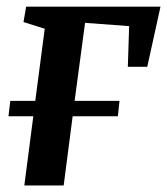

<svg xmlns="http://www.w3.org/2000/svg" viewBox="-20 -568 512 588"><path d="M60 -547.5H471.5L431 -363.5H371.5L375.5 -488L240.5 -498L208.5 -259H346L341 -212H202.5L175 0H54.5L82 -212H6L11.5 -259H88L117 -480L52 -500.5Z"/></svg>

Font: Merriweather 36pt SemiBold
Style: Italic
Weight: 600
Italic angle: -7.8°
Version: Version 2.101